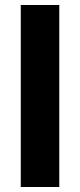

<svg xmlns="http://www.w3.org/2000/svg" viewBox="-20 -747 320 767"><path d="M63 -727.1H216.8V0H63Z"/></svg>

Font: My Font
Style: Bold
Weight: 500
Designer: Rasmus Andersson
Foundry: rsms
Version: Version 0.001